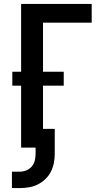

<svg xmlns="http://www.w3.org/2000/svg" viewBox="-20 -755 540 982"><path d="M41 207V123H81Q98 123 114.5 116.5Q131 110 142.5 96.5Q154 83 158 66Q162 49 162 31V0H88V-317H43V-388H88V-735H449V-639H200V-388H306V-317H200V-96H260V31Q260 55 255.5 78.5Q251 102 240 123.5Q229 145 211.5 161.5Q194 178 173 188.5Q152 199 128 203Q104 207 81 207Z"/></svg>

Font: Iosevka SS04
Style: Bold
Weight: 700
Monospace: yes
Designer: Belleve Invis
Foundry: Belleve Invis
Version: Version 19.0.0; ttfautohint (v1.8.4)